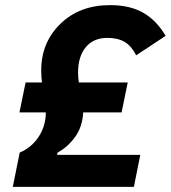

<svg xmlns="http://www.w3.org/2000/svg" viewBox="-20 -730 667 750"><path d="M503 0H30L57 -134Q104 -154 131.5 -196.5Q159 -239 159 -291H56L80 -408H144Q141 -431 141 -455Q141 -564 216 -637Q291 -710 410 -710Q487 -710 539 -680.5Q591 -651 627 -590L512 -514Q493 -551 466.5 -566.5Q440 -582 399 -582Q345 -582 315 -545.5Q285 -509 285 -447Q285 -426 288 -408H479L455 -291H305Q302 -234 273 -194.5Q244 -155 205 -134L203 -125H528Z"/></svg>

Font: Aneliza
Style: Bold Italic
Weight: 700
Italic angle: -11.31°
Designer: Mike Abbink, Paul van der Laan, Pieter van Rosmalen
Foundry: Bold Monday
Version: Version 3.0